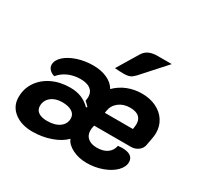

<svg xmlns="http://www.w3.org/2000/svg" viewBox="-160 -935 1164 1132"><g transform="rotate(30 422.5 -369.0)"><path d="M16 -127Q16 -185 46.5 -230.5Q77 -276 131 -302Q185 -328 253 -328Q297 -328 330 -314.5Q363 -301 391 -273L397 -279Q382 -295 369 -306L371 -319Q372 -324 372 -333Q372 -366 348.5 -384Q325 -402 281 -402Q237 -402 199.5 -386Q162 -370 137 -339Q116 -344 102.5 -358.5Q89 -373 89 -390Q89 -421 119 -448.5Q149 -476 199 -492.5Q249 -509 306 -509Q359 -509 400 -490.5Q441 -472 460 -438Q495 -473 540.5 -491Q586 -509 637 -509Q692 -509 734.5 -488.5Q777 -468 800.5 -431.5Q824 -395 824 -349Q824 -333 821 -315L811 -261Q807 -236 785.5 -220Q764 -204 737 -204H486L483 -190Q481 -182 481 -168Q481 -136 503 -117.5Q525 -99 564 -99Q607 -99 634 -118Q661 -137 667 -171Q687 -173 696 -173Q733 -173 752.5 -159.5Q772 -146 772 -120Q772 -87 742 -57Q712 -27 662 -9Q612 9 556 9Q503 9 460 -12.5Q417 -34 404 -67Q370 -32 311 -11.5Q252 9 188 9Q111 9 63.5 -28.5Q16 -66 16 -127ZM694 -301 696 -315Q698 -329 698 -335Q698 -402 617 -402Q573 -402 542 -378Q511 -354 505 -315L503 -301ZM346 -171Q346 -199 322 -214.5Q298 -230 255 -230Q209 -230 180 -206.5Q151 -183 151 -145Q151 -118 172 -103.5Q193 -89 231 -89Q284 -89 315 -111.5Q346 -134 346 -171ZM508 -700Q523 -725 546.5 -736Q570 -747 606 -747H701L556 -586Q540 -569 525 -562.5Q510 -556 481 -556Q459 -556 423 -559Z"/></g></svg>

Font: K2D ExtraBold
Style: Italic
Weight: 800
Italic angle: -10°
Designer: Katatrad Aksorn Co.,Ltd.
Foundry: Cadson Demak Co.,Ltd.
Version: Version 1.000; ttfautohint (v1.6)